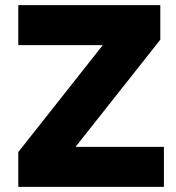

<svg xmlns="http://www.w3.org/2000/svg" viewBox="-20 -725 684 745"><path d="M51 0V-135L424 -607L430 -550H51V-705H602V-571L228 -98L222 -155H616V0Z"/></svg>

Font: Nunito Sans 10pt Black
Style: Regular
Weight: 900
Designer: Vernon Adams
Foundry: Vernon Adams
Version: Version 3.101;gftools[0.9.27]